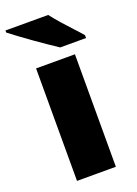

<svg xmlns="http://www.w3.org/2000/svg" viewBox="-152 -826 631 887"><g transform="rotate(-20 163.0 -383.0)"><path d="M258 0H67V-553H258ZM204 -766Q221 -744 244.5 -717Q268 -690 292 -664.5Q316 -639 332 -620V-606H205Q185 -619 156.5 -638.5Q128 -658 97.5 -679.5Q67 -701 39.5 -721.5Q12 -742 -6 -756V-766Z"/></g></svg>

Font: Noto Sans Syriac Western Black
Style: Regular
Weight: 900
Designer: Patrick Giasson and the Monotype Design Team
Foundry: Monotype Imaging Inc.
Version: Version 3.000; ttfautohint (v1.8.4.7-5d5b)